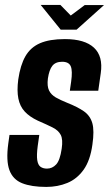

<svg xmlns="http://www.w3.org/2000/svg" viewBox="-20 -751 442 779"><path d="M167.7 7.4Q107.7 7.4 70 -7.6Q32.3 -22.6 18.2 -60.8Q4.2 -99 13.5 -168L18.5 -203.5H139.4L133 -158.5Q128.1 -121.3 131.1 -101.5Q134.1 -81.6 144.5 -74.2Q154.9 -66.9 170.5 -66.9Q192 -66.9 207.7 -83.6Q223.4 -100.3 230.3 -147.6Q235.9 -185 226.5 -203.5Q217 -222 193.9 -233.6Q170.8 -245.2 133.1 -261.6Q100.3 -277 80.6 -298.1Q60.9 -319.2 54.5 -351.1Q48.1 -383 54.1 -428.7Q62.5 -486.9 83.2 -523Q104 -559 142.5 -575.7Q181 -592.4 243.3 -592.4Q323.8 -592.4 361.3 -557.5Q398.8 -522.6 388.8 -454.1L378.7 -382.9Q349.9 -382.9 321 -382.9Q292.2 -382.9 263.3 -382.9L268.6 -419.4Q274.9 -463.5 267.1 -482Q259.3 -500.4 232.1 -500.4Q205.5 -500.4 192.5 -484.1Q179.5 -467.8 174.3 -432.4Q170.4 -401.7 178.9 -384Q187.5 -366.4 206.4 -355.6Q225.3 -344.9 252.6 -333.9Q294.9 -317.2 320.4 -299.4Q345.9 -281.6 354.6 -251.2Q363.2 -220.8 354.9 -164.3Q346.2 -100.2 319.3 -62.4Q292.3 -24.7 253.1 -8.7Q214 7.4 167.7 7.4ZM226.2 -630.7 145 -731.1H225L267.1 -688L323.8 -730.5H402.1L290.8 -630.7Z"/></svg>

Font: Alumni Sans Thin
Style: Italic
Weight: 100
Italic angle: -8°
Designer: Robert E. Leuschke
Foundry: Robert E. Leuschke
Version: Version 1.016